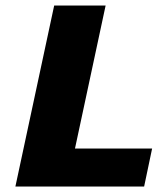

<svg xmlns="http://www.w3.org/2000/svg" viewBox="-20 -678 611 698"><path d="M36 0 177 -658H364L223 0ZM95 0 124 -138H533L504 0Z"/></svg>

Font: Ysabeau Infant Black
Style: Italic
Weight: 900
Italic angle: -12°
Designer: Christian Thalmann (Catharsis Fonts)
Version: Version 2.001;gftools[0.9.30]; featfreeze: ss01,ss02,lnum